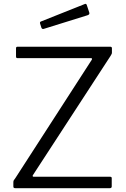

<svg xmlns="http://www.w3.org/2000/svg" viewBox="-20 -987 659 1007"><path d="M61 0Q55 0 52.5 -2Q50 -4 50 -10V-30Q50 -37 52 -41Q54 -45 60 -52L461 -673Q466 -682 457 -682H73Q68 -682 66 -684Q64 -686 64 -691V-734Q64 -742 72 -742H558Q567 -742 567 -734V-711Q567 -706 565 -703Q563 -700 560 -694L153 -69Q150 -65 151.5 -62.5Q153 -60 156 -60H557Q566 -60 566 -53V-9Q566 -5 563.5 -2.5Q561 0 556 0H61ZM435 -961 448 -922Q452 -911 439 -907L211 -836Q206 -834 202.5 -835.5Q199 -837 197 -842L191 -861Q187 -871 194 -874L425 -966Q432 -969 435 -961Z"/></svg>

Font: Libre Franklin Thin Light
Style: Regular
Weight: 300
Version: Version 3.000